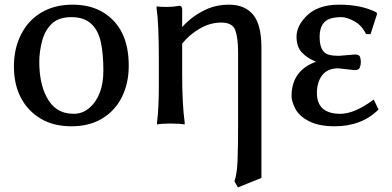

<svg xmlns="http://www.w3.org/2000/svg" viewBox="-20 -526 1691 828"><path d="M424.8 -472.7Q535.2 -405.3 535.2 -243.2Q535.2 -166 505.4 -106.9Q475.6 -47.9 420.4 -14.6Q365.2 18.6 287.6 18.6Q210 18.6 154.3 -15.1Q98.6 -48.8 69.3 -106Q40 -163.1 40 -239.7Q40 -316.4 70.8 -377.4Q101.6 -438.5 158.7 -472.2Q215.8 -505.9 293 -505.9Q370.1 -505.9 424.8 -472.7ZM149.4 -259.8Q149.4 -168.9 179.7 -110.4Q216.8 -35.2 297.9 -35.2Q335 -35.2 364.3 -59.6Q425.8 -112.3 425.8 -221.7Q425.8 -292 415 -343.3Q404.3 -394.5 373.5 -423.3Q342.8 -452.1 287.6 -452.1Q232.4 -452.1 202.6 -422.9Q172.9 -393.6 161.1 -347.7Q149.4 -301.8 149.4 -259.8Z M655.3 -489.3V-498H659.2Q672.9 -496.1 700.2 -496.1Q727.5 -496.1 753.9 -501H754.9Q764.6 -501 765.6 -486.3V-409.2Q811.5 -460.9 877.9 -489.3Q918 -505.9 967.8 -505.9Q1035.2 -505.9 1071.3 -462.9Q1107.4 -419.9 1107.4 -320.3V241.2L1005.9 282.2L991.2 255.9V254.9Q1002 225.6 1004.4 167Q1006.8 108.4 1006.8 9.8V-298.8Q1006.8 -363.3 994.6 -396Q982.4 -428.7 934.1 -428.7Q885.7 -428.7 840.8 -402.3Q795.9 -376 765.6 -337.9V-204.1Q765.6 -77.1 776.4 2V10.7Q756.8 6.8 714.8 6.8Q676.8 6.8 657.2 10.7V2Q665 -58.6 665 -160.2V-266.6Q665 -426.8 655.3 -489.3Z M1237.3 -111.3Q1237.3 -221.7 1342.8 -259.8Q1304.7 -275.4 1281.7 -299.8Q1258.8 -324.2 1258.8 -368.2Q1258.8 -412.1 1298.8 -454.1Q1347.7 -505.9 1442.4 -505.9Q1537.1 -505.9 1601.6 -473.6L1602.5 -472.7L1606.4 -466.8L1578.1 -378.9H1558.6Q1540 -417 1507.8 -434.6Q1475.6 -452.1 1451.2 -452.1Q1426.8 -452.1 1406.2 -446.3Q1358.4 -432.6 1358.4 -366.7Q1358.4 -300.8 1397.5 -290Q1416 -285.2 1440.4 -285.2L1510.7 -291Q1530.3 -291 1533.2 -279.3Q1536.1 -267.6 1536.1 -257.8Q1536.1 -248 1532.2 -235.8Q1528.3 -223.6 1509.8 -223.6L1438.5 -231.4Q1392.6 -231.4 1369.6 -201.7Q1346.7 -171.9 1346.7 -125Q1346.7 -35.2 1448.2 -35.2Q1508.8 -35.2 1591.8 -96.7L1612.3 -53.7Q1540 18.6 1422.9 18.6Q1355.5 18.6 1312.5 -3.4Q1269.5 -25.4 1253.4 -57.6Q1237.3 -89.8 1237.3 -111.3Z"/></svg>

Font: GenEi LateMin P v2
Style: Medium
Weight: 500
Designer: o_tamon (Modified)
Foundry: o_tamon / Adobe Systems Incorporated / FONT 910 / Philipp H. Poll
Version: Version 2.1;Original Version 1.004